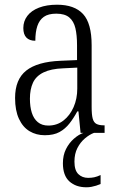

<svg xmlns="http://www.w3.org/2000/svg" viewBox="-20 -564 503 815"><path d="M170 10Q134 10 105.5 -7Q77 -24 60.5 -59.5Q44 -95 44 -148Q44 -227 91.5 -264.5Q139 -302 237 -306L307 -309V-372Q307 -415 300 -444.5Q293 -474 274 -490Q255 -506 219 -506Q185 -506 166 -492.5Q147 -479 138.5 -453.5Q130 -428 130 -391Q105 -391 92 -404.5Q79 -418 79 -445Q79 -474 96 -496.5Q113 -519 145.5 -531.5Q178 -544 222 -544Q296 -544 332.5 -504.5Q369 -465 369 -372V-110Q369 -77 373.5 -60.5Q378 -44 389.5 -38Q401 -32 421 -32H424V0H322L313 -91H308Q293 -63 275 -40Q257 -17 232.5 -3.5Q208 10 170 10ZM185 -31Q222 -31 249.5 -52.5Q277 -74 292.5 -109.5Q308 -145 308 -188V-277L248 -274Q196 -272 164.5 -256.5Q133 -241 120 -213Q107 -185 107 -145Q107 -111 115 -85.5Q123 -60 140.5 -45.5Q158 -31 185 -31ZM347 231Q302 231 274.5 206Q247 181 247 129Q247 95 260 69Q273 43 293.5 25Q314 7 334 0H379Q360 7 340.5 23.5Q321 40 308.5 64.5Q296 89 296 122Q296 159 312.5 175Q329 191 354 191Q368 191 380 188.5Q392 186 407 179V217Q398 221 388.5 224Q379 227 368.5 229Q358 231 347 231Z"/></svg>

Font: Noto Serif Ethiopic Condensed Light
Style: Regular
Weight: 300
Width: 3
Designer: Monotype Design Team
Foundry: Monotype Imaging Inc.
Version: Version 2.102